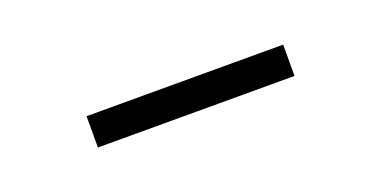

<svg xmlns="http://www.w3.org/2000/svg" viewBox="-19 -822 488 245"><g transform="rotate(-20 225.0 -700.0)"><path d="M90.5 -721H357.5V-678.5H90.5Z"/></g></svg>

Font: League Mono Condensed UltraLight
Style: Regular
Weight: 200
Width: 1
Designer: Tyler Finck
Foundry: The League of Moveable Type / Tyler Finck
Version: Version 2.210